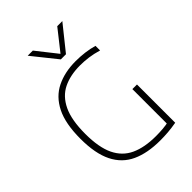

<svg xmlns="http://www.w3.org/2000/svg" viewBox="-234 -899 1003 1003"><g transform="rotate(-45 268.0 -397.5)"><path d="M341 4Q247 4 182.5 -25.8Q118 -55.5 85 -121.8Q52 -188 52 -297Q52 -409 85.5 -475.8Q119 -542.5 179.8 -572.2Q240.5 -602 321.5 -602Q355 -602 388.2 -597.8Q421.5 -593.5 451 -585V-551Q415.5 -561.5 383.8 -565.8Q352 -570 321 -570Q249.5 -570 197.2 -544.5Q145 -519 116.5 -459.5Q88 -400 88 -297.5Q88 -198 116.2 -139Q144.5 -80 200.8 -54Q257 -28 341 -28Q366.5 -28 391.5 -30Q416.5 -32 439 -37L427.5 -20.5V-289H461.5V-6.5Q427.5 -0.5 398.5 1.8Q369.5 4 341 4ZM273 -663 164 -799H202L297.5 -678H287L382.5 -799H420L311 -663Z"/></g></svg>

Font: Encode Sans SC SemiCondensed Thin
Style: Regular
Weight: 250
Width: 4
Designer: Multiple Designers
Foundry: Impallari Type
Version: Version 3.002